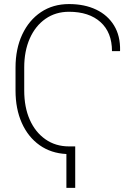

<svg xmlns="http://www.w3.org/2000/svg" viewBox="-20 -741 649 936"><path d="M303.7 174.8V9.8Q229 6.3 173.1 -33.2Q117.2 -72.8 86.4 -141.4Q55.7 -210 55.7 -299.8V-411.1Q55.7 -502.9 88.4 -572.8Q121.1 -642.6 179.7 -681.9Q238.3 -721.2 316.4 -721.2Q392.1 -721.2 448.5 -694.3Q504.9 -667.5 535.9 -616.9Q566.9 -566.4 565.4 -494.6L564.5 -491.7H525.9Q525.9 -583 470 -633.3Q414.1 -683.6 316.4 -683.6Q251 -683.6 201.7 -649.2Q152.3 -614.7 125.2 -553.5Q98.1 -492.2 98.1 -412.1V-299.8Q98.1 -218.3 125.2 -157.2Q152.3 -96.2 201.7 -61.8Q251 -27.3 316.4 -27.3H346.7V174.8Z"/></svg>

Font: Roboto Slab ExtraLight
Style: Regular
Weight: 250
Designer: Google
Version: Version 2.000; ttfautohint (v1.8.1.43-b0c9)